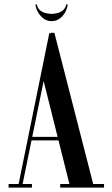

<svg xmlns="http://www.w3.org/2000/svg" viewBox="-20 -847 508 867"><path d="M169.2 -512.5 209.8 -699H225.5L405 0H297.5ZM203 -699 219.5 -688.5 78.8 0H60.8ZM398.2 -16H449.8V0H402.5ZM251.8 -16H299V0H251.8ZM72.8 -16H124.2V0H72.8ZM18.8 -16H68L63 0H18.8ZM113 -229H287.2L285 -213H111ZM279.2 -827.2H286Q282.2 -796.8 261.8 -774.1Q241.2 -751.5 213 -751.5Q185.2 -751.5 164.4 -774.2Q143.5 -797 139.8 -827.2H146.2Q150 -808 163.2 -798.6Q176.5 -789.2 191.4 -786.8Q206.2 -784.2 213 -784.2Q219.5 -784.2 233.9 -786.8Q248.2 -789.2 261.9 -798.6Q275.5 -808 279.2 -827.2Z"/></svg>

Font: Emberly Black
Style: Regular
Weight: 900
Designer: Rajesh Rajput
Foundry: Rajesh Rajput
Version: Version 1.000